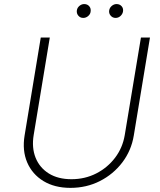

<svg xmlns="http://www.w3.org/2000/svg" viewBox="-20 -912 787 944"><path d="M672.9 -727.3H717.3L637.8 -245.7Q625.7 -171.9 581.5 -113.6Q537.3 -55.4 471.2 -21.8Q405.2 11.7 326.3 11.7Q248.6 11.7 193.5 -21.8Q138.5 -55.4 113.6 -113.6Q88.8 -171.9 100.9 -245.7L180.4 -727.3H224.8L145.6 -248.2Q135.3 -185.7 155 -136.5Q174.7 -87.4 220 -59.1Q265.3 -30.9 331.3 -30.9Q397.4 -30.9 452.9 -59.1Q508.5 -87.4 545.8 -136.5Q583.1 -185.7 593.4 -248.2ZM548.3 -823.9Q533.4 -823.9 523.8 -835.4Q514.2 -846.9 517 -861.9Q519.2 -874.3 529.8 -883.2Q540.5 -892 552.9 -892Q568.9 -892 578.3 -881Q587.7 -870 584.5 -854Q582 -842 571.9 -832.9Q561.8 -823.9 548.3 -823.9ZM389.2 -823.9Q374.3 -823.9 364.9 -835.2Q355.5 -846.6 358 -861.9Q360.1 -874.3 370.7 -883.2Q381.4 -892 393.8 -892Q409.8 -892 419 -881Q428.3 -870 425.4 -854Q424 -842.3 413.4 -833.1Q402.7 -823.9 389.2 -823.9Z"/></svg>

Font: Inter Extra Light  BETA
Style: Italic
Weight: 200
Italic angle: 9.39999°
Designer: Rasmus Andersson
Foundry: rsms
Version: Version 3.011;git-f93a4a705